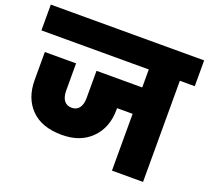

<svg xmlns="http://www.w3.org/2000/svg" viewBox="-139 -896 1144 1052"><g transform="rotate(20 433.0 -370.0)"><path d="M-14.2 -589.8V-740.2H879.9V-589.8H793V0H611.8V-331.1H521V-321.8Q521 -218.3 457.5 -154.1Q394 -89.8 286.1 -89.8Q168.5 -89.8 106.2 -153.1Q43.9 -216.3 43.9 -321.8V-484.9H226.1V-327.1Q226.1 -289.1 241.5 -268.6Q256.8 -248 286.1 -248Q314.5 -248 329.8 -268.6Q345.2 -289.1 345.2 -327.1V-484.9H611.8V-589.8Z"/></g></svg>

Font: Poppins ExtraBold
Style: Regular
Weight: 800
Designer: Ninad Kale (Devanagari), Jonny Pinhorn (Latin)
Foundry: Indian Type Foundry
Version: Version 3.200;PS 1.000;hotconv 16.6.54;makeotf.lib2.5.65590